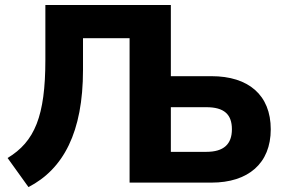

<svg xmlns="http://www.w3.org/2000/svg" viewBox="-20 -739 1146 777"><path d="M95.2 18.1C236.3 -54.7 315.9 -203.6 315.9 -456.1V-584.5H504.4V0H835.9C984.4 0 1075.7 -77.6 1075.7 -215.8C1075.7 -354.5 985.4 -430.7 835.9 -430.7H671.4V-718.8H163.6V-497.1C163.6 -269 120.6 -166 10.7 -99.6ZM671.4 -305.2H814.9C886.7 -305.2 918.5 -276.4 918.5 -215.8C918.5 -155.8 885.7 -124.5 814.9 -124.5H671.4Z"/></svg>

Font: Winston ExtraBold
Style: Regular
Weight: 800
Designer: Vernon Adams, Kim Jin-seong, David Berlow, Cristiano Sobral
Foundry: The Winston Project Authors
Version: Version 3.004